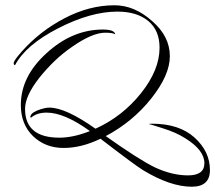

<svg xmlns="http://www.w3.org/2000/svg" viewBox="-20 -509 816 728"><path d="M707 199Q626 199 522 136Q506 126 466 96.5Q426 67 361 17Q289 52 221 52Q152 52 105 7Q59 -38 59 -111Q59 -219 156 -307Q254 -397 370 -397Q414 -397 417 -379Q407 -385 379 -385Q331 -385 257 -334Q220 -309 188.5 -279Q157 -249 129 -214Q75 -145 75 -96Q75 13 205 13Q258 13 321 -12Q224 -82 157 -82Q120 -82 98 -63Q95 -63 95 -65Q95 -79 121 -90Q149 -101 167 -101Q229 -101 342 -21Q444 -67 515 -156Q585 -244 585 -328Q585 -394 542 -429.5Q499 -465 425 -465Q324 -465 201 -402Q78 -339 37 -262Q32 -262 32 -270Q32 -279 62 -313Q131 -391 225 -440Q319 -489 414 -489Q490 -489 557 -429Q624 -371 624 -296Q624 -224 553 -135Q483 -47 381 7Q443 51 490 81Q537 111 568 126Q633 156 693 156Q755 156 755 110Q755 60 682 15Q665 4 643.5 -5.5Q622 -15 596 -23Q568 -32 556.5 -35.5Q545 -39 545 -38Q545 -40 556 -40Q659 -40 717 12Q776 65 776 136Q776 199 707 199Z"/></svg>

Font: Qwigley
Style: Regular
Weight: 400
Designer: Robert E. Leuschke
Foundry: Robert E. Leuschke
Version: Version 1.010; ttfautohint (v1.8.3)